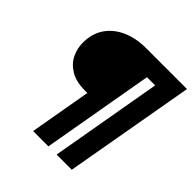

<svg xmlns="http://www.w3.org/2000/svg" viewBox="-210 -854 1109 1109"><g transform="rotate(45 344.0 -300.0)"><path d="M231 100 297 -277H277Q205 -277 159.5 -304.5Q114 -332 93.5 -374.5Q73 -417 73 -463Q73 -538 108.5 -590.5Q144 -643 207.5 -671.5Q271 -700 352 -700H688L547 100H423L543 -585H476L356 100Z"/></g></svg>

Font: DM Sans 12pt Black
Style: Italic
Weight: 900
Italic angle: -10°
Version: Version 4.004;gftools[0.9.30]